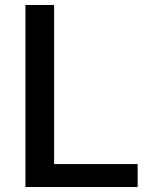

<svg xmlns="http://www.w3.org/2000/svg" viewBox="-20 -750 629 770"><path d="M197 -730V-92H532V0H82V-730Z"/></svg>

Font: M PLUS 1p Medium
Style: Regular
Weight: 500
Version: Version 1.062